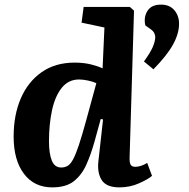

<svg xmlns="http://www.w3.org/2000/svg" viewBox="-20 -797 816 831"><path d="M541 -118Q540 -95 545 -85Q550 -75 566 -75Q577 -75 591 -79.5Q605 -84 617 -92L638 -36Q621 -21 581.5 -3.5Q542 14 497 14Q440 14 420 -18Q400 -50 406 -100L426 -280L416 -282L389 -184Q374 -130 354 -85Q334 -40 300 -13Q266 14 206 14Q128 14 83.5 -45Q39 -104 39 -206Q39 -299 70 -371Q101 -443 160 -484.5Q219 -526 303 -526Q343 -526 374.5 -518Q406 -510 424 -501L432 -678L333 -699L342 -767H542L560 -751ZM245 -72Q260 -72 272.5 -79Q285 -86 296.5 -107.5Q308 -129 321.5 -169.5Q335 -210 353 -276L397 -437Q382 -444 360.5 -448.5Q339 -453 322 -453Q276 -453 247 -416.5Q218 -380 205 -319Q192 -258 192 -186Q192 -133 204 -102.5Q216 -72 245 -72ZM644 -497 603 -531Q632 -571 642 -595.5Q652 -620 652 -637Q652 -644 648 -653Q644 -662 633 -670L609 -687Q601 -722 618 -749.5Q635 -777 677 -777Q714 -777 734.5 -753Q755 -729 755 -694Q755 -652 729 -604.5Q703 -557 644 -497Z"/></svg>

Font: Literata 12pt
Style: Bold Italic
Weight: 700
Italic angle: -2°
Designer: Latin by Veronika Burian and Jose Scaglione. Greek by Irene Vlachou. Cyrillic by Vera Evstafieva
Foundry: TypeTogether
Version: Version 3.002